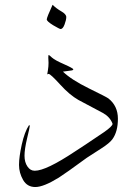

<svg xmlns="http://www.w3.org/2000/svg" viewBox="-20 -752 550 788"><path d="M229 -632.8Q224.6 -632.8 198.2 -648.4Q171.9 -664.6 171.9 -672.4Q171.9 -680.2 195.8 -732.4Q210.9 -717.3 231.4 -705.6Q252 -693.8 252 -682.1Q252 -670.4 245.1 -651.9Q238.3 -633.3 229 -632.8ZM441.4 -180.7Q429.7 -164.6 397 -143.6Q364.3 -122.6 336.4 -104.5Q249 -40.5 221.2 -22.9Q158.7 15.6 125 15.6Q91.3 15.6 74.7 -13.7Q58.1 -43 58.1 -74.2V-76.7Q58.1 -107.4 69.3 -158.7Q81.1 -211.4 99.1 -238.3H100.1Q102.1 -238.3 102.1 -234.4Q102.1 -229.5 91.3 -184.6Q80.6 -139.6 80.6 -112.8Q80.6 -85.9 92.8 -68.4Q104.5 -51.3 122.1 -51.3H123Q168.9 -51.3 287.1 -129.9Q314.5 -147 406.7 -209.5Q441.9 -233.9 441.9 -243.7Q441.9 -244.6 441.4 -245.6Q430.7 -272.5 402.8 -288.1Q352.5 -314.9 301.8 -341.8Q265.6 -362.3 226.6 -405.3Q187.5 -448.2 179.7 -448.7Q176.3 -448.7 173.8 -446.3Q173.8 -446.8 176.8 -464.8Q179.2 -479 179.2 -494.1L178.2 -515.6Q178.2 -526.4 180.2 -526.4Q181.6 -526.4 193.4 -515.6Q205.1 -504.9 243.2 -488.3Q280.8 -471.7 280.8 -467.3Q280.8 -463.4 270.5 -462.4Q260.3 -461.4 238.3 -458Q272.5 -424.8 344.2 -389.6Q416 -354.5 424.8 -348.1Q463.9 -317.4 463.9 -264.6Q463.9 -211.9 441.4 -180.7Z"/></svg>

Font: DimaThulth2
Style: Regular
Weight: 400
Designer: R.Balvardi
Foundry: R.Balvardi (R.Balvardi@gmail.com)
Version: Version 1.00;November 13, 2018;FontCreator 11.5.0.2427 64-bi